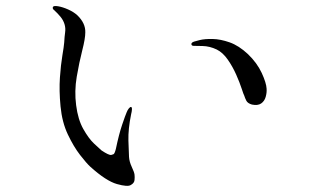

<svg xmlns="http://www.w3.org/2000/svg" viewBox="-20 -664 1040 628"><path d="M157 -631Q151 -635 153 -641Q155 -646 170 -643.5Q185 -641 203 -633Q221 -625 233 -614Q260 -588 259 -558Q259 -538 249 -499Q239 -460 231 -413Q223 -366 229 -320Q235 -273 252.5 -242Q270 -211 287.5 -194.5Q305 -178 312 -172Q324 -164 331.5 -160.5Q339 -157 343 -157Q347 -158 351 -159.5Q355 -161 359 -177Q369 -225 379.5 -256Q390 -287 394 -296Q397 -304 401.5 -309.5Q406 -315 409 -314Q412 -313 411.5 -305.5Q411 -298 409 -291Q399 -242 400 -204.5Q401 -167 402 -151Q403 -135 411 -118Q419 -101 420 -93Q421 -85 420 -75Q419 -65 408 -59Q398 -52 362.5 -62Q327 -72 275 -119Q263 -130 242 -157Q221 -184 202 -224Q183 -264 178 -316Q173 -368 176 -410.5Q179 -453 184 -482.5Q189 -512 190 -525Q191 -544 193 -558Q195 -572 191 -585Q187 -598 178 -609Q169 -620 157 -631ZM614 -514Q606 -514 606 -520Q606 -525 615 -528Q617 -529 633.5 -533Q650 -537 675.5 -536.5Q701 -536 731 -525.5Q761 -515 791 -487Q821 -458 836 -425.5Q851 -393 852 -374Q853 -361 849 -347Q845 -333 834 -325.5Q823 -318 804 -322Q790 -326 785.5 -335Q781 -344 779 -351Q777 -354 770.5 -374Q764 -394 752.5 -420Q741 -446 725 -469Q709 -492 689 -502Q666 -513 642.5 -513.5Q619 -514 614 -514Z"/></svg>

Font: Shippori Mincho TTF
Style: Regular
Weight: 400
Version: Version 2.100